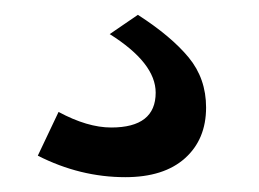

<svg xmlns="http://www.w3.org/2000/svg" viewBox="-20 -46 350 259"><path d="M149 193Q88 193 31 164L59 105Q98 126 130 126Q190 126 190 79Q190 39 128 0L166 -26Q211 3 234.5 31.5Q258 60 258 99Q258 142 229.5 167.5Q201 193 149 193Z"/></svg>

Font: Raleway-v4020 SemiBold
Style: Regular
Weight: 600
Designer: Matt McInerney, Pablo Impallari, Rodrigo Fuenzalida
Foundry: Matt McInerney, Pablo Impallari, Rodrigo Fuenzalida
Version: Version 4.020;PS 004.020;hotconv 1.0.88;makeotf.lib2.5.64775